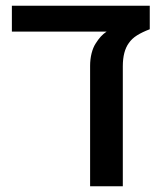

<svg xmlns="http://www.w3.org/2000/svg" viewBox="-20 -651 565 671"><path d="M314 -498.5Q323.2 -513.2 332 -522.9Q340.8 -532.7 352.5 -540.5H21.5V-630.9H503.4V-548.8Q476.6 -538.6 458.7 -527.3Q440.9 -516.1 430.2 -500.5Q409.2 -471.7 409.2 -419.4V0H294.9V-420.9Q294.9 -443.8 300 -464.4Q305.2 -484.9 314 -498.5Z"/></svg>

Font: Viking Open Sans Light
Style: Bold
Weight: 600
Foundry: Ascender Corporation
Version: Version 2.001